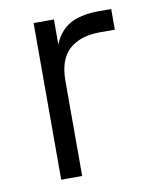

<svg xmlns="http://www.w3.org/2000/svg" viewBox="-62 -528 462 577"><g transform="rotate(-10 169.0 -239.5)"><path d="M79 0V-478H141V-364L131 -365Q140 -411 160.5 -435.5Q181 -460 210.5 -469.5Q240 -479 275 -479H316V-416H270Q211 -416 177 -386Q143 -356 143 -290V0Z"/></g></svg>

Font: SUSE Light
Style: Regular
Weight: 300
Designer: Rene Bieder
Foundry: SUSE
Version: Version 1.000